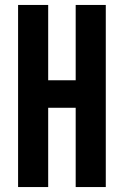

<svg xmlns="http://www.w3.org/2000/svg" viewBox="-20 -755 484 775"><path d="M53 0H174.5V-320H285.5V0H407V-735H285.5V-431H174.5V-735H53Z"/></svg>

Font: League Gothic SemiExpanded
Style: Regular
Weight: 400
Width: 6
Designer: The League of Moveable Type
Version: Version 1.600; ttfautohint (v1.8.3)